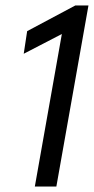

<svg xmlns="http://www.w3.org/2000/svg" viewBox="-20 -680 342 700"><path d="M185.5 0H107L205.5 -556L66.5 -484L79 -566.5L254.5 -660H302.5Z"/></svg>

Font: Lucymar Sans
Style: Italic
Weight: 400
Italic angle: -10°
Foundry: The League of Moveable Type (original font) / Main changes by Cristiano Sobral with portions from Mirco Monsees
Version: Version 2.00;August 30, 2020;FontCreator 13.0.0.2681 64-bit